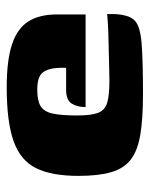

<svg xmlns="http://www.w3.org/2000/svg" viewBox="43 -484 446 572"><g transform="rotate(-90 266.0 -198.0)"><path d="M272 5Q198 5 150.5 -3Q103 -11 76.5 -31.5Q50 -52 39 -90Q28 -128 28 -187Q28 -267 51 -313.5Q74 -360 131.5 -380.5Q189 -401 292 -401Q373 -401 420.5 -385Q468 -369 488.5 -336Q509 -303 509 -251V-166H233Q233 -191 243.5 -207.5Q254 -224 284 -224H350V-243Q349 -276 336.5 -293Q324 -310 285 -310Q253 -310 236.5 -300.5Q220 -291 214 -265.5Q208 -240 208 -191Q208 -149 216 -128.5Q224 -108 246.5 -101.5Q269 -95 312 -95Q329 -95 359.5 -96Q390 -97 422.5 -97.5Q455 -98 480 -99.5Q505 -101 510 -102V-81Q510 -66 505.5 -47.5Q501 -29 490 -19Q473 -3 421 1Q369 5 272 5Z"/></g></svg>

Font: Genos ExtraBold
Style: Regular
Weight: 800
Designer: Robert E. Leuschke
Foundry: Robert E. Leuschke
Version: Version 1.010